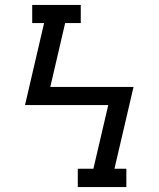

<svg xmlns="http://www.w3.org/2000/svg" viewBox="-20 -755 640 775"><path d="M294 0V-74H357L417 -331H81L158 -662H110V-735H306V-662H243L183 -404H519L442 -74H490V0Z"/></svg>

Font: Iosevka Curly Slab Extended
Style: Regular
Weight: 400
Width: 7
Monospace: yes
Designer: Belleve Invis
Foundry: Belleve Invis
Version: Version 11.1.0; ttfautohint (v1.8.3)